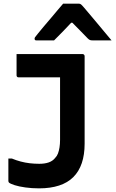

<svg xmlns="http://www.w3.org/2000/svg" viewBox="-20 -835 640 1055"><path d="M434 -538Q437 -538 439.5 -536.5Q442 -535 443.5 -532.5Q445 -530 445 -527Q445 -475 445 -427Q445 -379 445 -333.5Q445 -288 445 -241.5Q445 -195 445 -146.5Q445 -98 445 -45Q445 15 429.5 61Q414 107 383 138Q352 169 304.5 184.5Q257 200 195 200Q155 200 119.5 195Q84 190 60.5 182.5Q37 175 29 168Q28 166 27 164Q26 162 26 160Q26 129 26 97.5Q26 66 26 36H45Q69 46 93.5 52.5Q118 59 143.5 62Q169 65 196 65Q226 65 247.5 57.5Q269 50 282 34Q293 23 298.5 8.5Q304 -6 307 -25Q310 -44 310 -66Q310 -115 310 -156.5Q310 -198 310 -238Q310 -278 310 -319.5Q310 -361 310 -410H298Q271 -410 244 -410Q217 -410 190 -410Q163 -410 136.5 -410Q110 -410 82 -410Q77 -410 74 -413Q71 -416 71 -421Q71 -450 71 -479.5Q71 -509 71 -538Q117 -538 162.5 -538Q208 -538 253 -538Q298 -538 343.5 -538Q389 -538 434 -538ZM327 -815Q348 -815 369.5 -815Q391 -815 412 -815Q420 -815 425 -811Q430 -807 442 -793Q449 -784 467 -763.5Q485 -743 507 -716Q529 -689 552 -662Q575 -635 593 -613Q567 -613 542 -613Q517 -613 491 -613Q480 -613 474.5 -615Q469 -617 462 -624Q451 -635 425.5 -661.5Q400 -688 357 -731L407 -710H345L393 -733Q353 -690 326 -662.5Q299 -635 277 -613H180Q176 -613 174 -614Q172 -615 171 -617.5Q170 -620 170 -622Q170 -627 173 -631Q176 -635 188 -650Q199 -664 218 -686.5Q237 -709 258.5 -734Q280 -759 298 -781Q316 -803 327 -815Z"/></svg>

Font: RecMonoLinear Nerd Font Mono
Style: Bold
Weight: 700
Monospace: yes
Version: Version 1.085; ttfautohint (v1.8.4.7-5d5b);Nerd Fonts 3.2.1